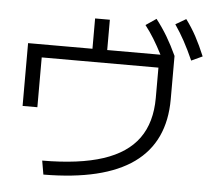

<svg xmlns="http://www.w3.org/2000/svg" viewBox="-56 -866 1050 949"><g transform="rotate(5 469.0 -391.5)"><path d="M713.9 -403.3V-553.7H134.8V-306.6H61.5V-618.2H380.9V-768.6H454.1V-618.2H718.3Q696.3 -661.1 676 -694.1Q655.8 -727.1 631.8 -757.8L683.6 -793Q714.4 -753.4 739.3 -711.7Q764.2 -669.9 788.1 -618.2V-403.3Q788.1 -191.4 639.9 -85.2Q491.7 21 193.4 22.5L181.6 -45.9Q365.2 -46.4 482.7 -85Q600.1 -123.5 657 -202.4Q713.9 -281.2 713.9 -403.3ZM778.3 -774.4 830.1 -804.7Q858.9 -766.1 881.6 -724.1Q904.3 -682.1 926.8 -627.9L872.1 -602.5Q848.6 -655.3 826.4 -696Q804.2 -736.8 778.3 -774.4Z"/></g></svg>

Font: Pretendard JP
Style: Regular
Weight: 400
Designer: Base glyphs from Inter by Rasmus Andersson; Hangeul glyphs from Noto Sans CJK(Source Han Sans) by Jang Soo-young and Kan
Foundry: Kil Hyung-jin
Version: Version 1.309